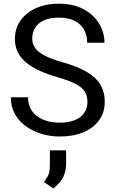

<svg xmlns="http://www.w3.org/2000/svg" viewBox="-20 -741 634 1056"><path d="M308.1 9.8Q258.8 9.8 211.2 -3.9Q163.6 -17.6 124.8 -44.9Q85.9 -72.3 62.7 -112.5Q39.6 -152.8 39.6 -206.1H134.3Q134.3 -169.4 148.4 -143.1Q162.6 -116.7 187 -99.6Q211.4 -82.5 242.7 -74.5Q273.9 -66.4 308.1 -66.4Q357.4 -66.4 391.4 -80.3Q425.3 -94.2 443.1 -119.6Q460.9 -145 460.9 -179.7Q460.9 -213.4 446.8 -236.8Q432.6 -260.3 396 -279.3Q359.4 -298.3 292 -317.9Q239.3 -333 197 -352.3Q154.8 -371.6 124.5 -396.5Q94.2 -421.4 78.1 -453.6Q62 -485.8 62 -527.3Q62 -583 92 -626.7Q122.1 -670.4 176.3 -695.6Q230.5 -720.7 303.2 -720.7Q383.8 -720.7 439.9 -690.2Q496.1 -659.7 525.4 -610.6Q554.7 -561.5 554.7 -505.9H459.5Q459.5 -545.9 442.6 -577.1Q425.8 -608.4 391.1 -626.2Q356.4 -644 303.2 -644Q253.4 -644 220.9 -628.9Q188.5 -613.8 172.9 -587.9Q157.2 -562 157.2 -528.8Q157.2 -499 174.3 -475.8Q191.4 -452.6 228 -434.1Q264.6 -415.5 322.8 -398.9Q403.3 -376.5 455.1 -346.7Q506.8 -316.9 531.5 -276.4Q556.2 -235.8 556.2 -180.7Q556.2 -123 525.4 -80.1Q494.6 -37.1 439 -13.7Q383.3 9.8 308.1 9.8ZM343.8 153.3Q343.8 197.8 329.1 230Q314.5 262.2 273.4 295.4L221.7 260.3Q233.4 244.1 240 232.9Q246.6 221.7 249.5 211.4Q252.4 201.2 253.4 188Q254.4 174.8 254.4 154.8V85.9H343.8Z"/></svg>

Font: Heebo
Style: Regular
Weight: 400
Designer: Oded Ezer
Foundry: Ezer Type House
Version: Version 3.100